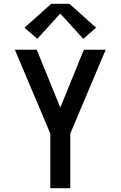

<svg xmlns="http://www.w3.org/2000/svg" viewBox="-20 -999 640 1019"><path d="M247 0V-290L59 -735H175L300 -428L425 -735H541L353 -290V0ZM178 -793 110 -852 252 -979H348L490 -852L422 -793L300 -927Z"/></svg>

Font: Iosevka SS04 Semibold Extended
Style: Regular
Weight: 600
Width: 7
Monospace: yes
Designer: Belleve Invis
Foundry: Belleve Invis
Version: Version 19.0.0; ttfautohint (v1.8.4)